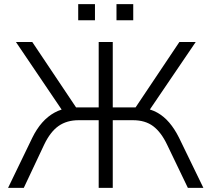

<svg xmlns="http://www.w3.org/2000/svg" viewBox="-20 -908 1023 928"><path d="M19 0 136 -242Q157 -285 184 -315.5Q211 -346 244 -364Q277 -382 315 -386L289 -362L57 -705H136L359 -372L337 -389H457V-705H525V-389H647L624 -372L847 -705H926L693 -362L668 -386Q707 -382 739.5 -364Q772 -346 798 -315.5Q824 -285 845 -243L963 0H888L788 -208Q759 -269 720.5 -298Q682 -327 623 -327H525V0H457V-327H360Q303 -327 263 -299Q223 -271 193 -208L95 0ZM543 -810V-888H624V-810ZM358 -810V-888H439V-810Z"/></svg>

Font: Nunito Sans 8pt Light
Style: Regular
Weight: 300
Version: Version 3.101;gftools[0.9.27]